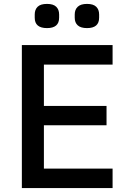

<svg xmlns="http://www.w3.org/2000/svg" viewBox="-20 -964 661 984"><path d="M158 -873V-890Q158 -915 173 -929.5Q188 -944 221 -944Q253 -944 268 -929.5Q283 -915 283 -890V-873Q283 -820 221 -820Q158 -820 158 -873ZM363 -873V-890Q363 -915 378.5 -929.5Q394 -944 426 -944Q458 -944 473 -929.5Q488 -915 488 -890V-873Q488 -820 426 -820Q394 -820 378.5 -834Q363 -848 363 -873ZM557 -100V0H92V-733H557V-633H205V-421H526V-322H205V-100Z"/></svg>

Font: IBM Plex Sans JP Medm
Style: Regular
Weight: 500
Designer: Mike Abbink; Paul van der Laan; Pieter van Rosmalen; Wujin Sim; Yejin Wi; Jinhee Kim; Boomi Park; Yona Kim; Kichan Ma
Foundry: Sandoll Inc.
Version: Version 1.002